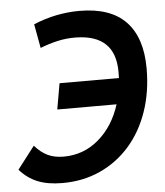

<svg xmlns="http://www.w3.org/2000/svg" viewBox="-53 -749 690 805"><g transform="rotate(-5 292.5 -346.5)"><path d="M178.2 9.8Q116.2 9.8 73.5 -7.6Q30.8 -24.9 -1.5 -62L71.3 -156.7Q96.7 -127.4 125.2 -113.8Q153.8 -100.1 192.4 -100.1Q276.4 -100.1 340.1 -154.5Q403.8 -209 432.1 -299.3H182.6L201.7 -408.2H451.7Q452.1 -421.4 452.1 -434.6Q452.1 -590.8 286.6 -593.3Q245.6 -593.8 208.5 -585.2Q171.4 -576.7 135.7 -562.5L117.2 -663.6Q165 -683.6 213.6 -693.4Q262.2 -703.1 310.5 -703.1Q441.4 -703.1 506.1 -635.5Q570.8 -567.9 570.8 -438Q570.8 -339.4 542.2 -257.1Q513.7 -174.8 461.2 -115.2Q408.7 -55.7 336.7 -22.9Q264.6 9.8 178.2 9.8Z"/></g></svg>

Font: Cascadia Code NF SemiBold
Style: Italic
Weight: 600
Italic angle: -10°
Monospace: yes
Designer: Aaron Bell
Foundry: Saja Typeworks
Version: Version 2404.023; ttfautohint (v1.8.4)